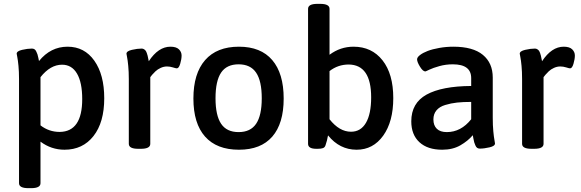

<svg xmlns="http://www.w3.org/2000/svg" viewBox="-20 -773 3027 1000"><path d="M332 -529.8Q419.9 -529.8 471.4 -456.8Q522.9 -383.8 522.9 -261.2Q522.9 -135.7 467 -64.5Q411.1 6.8 315.9 6.8Q247.1 6.8 190.9 -35.2V181.2Q190.9 207 142.1 207H127.9Q79.1 207 79.1 181.2V-360.8Q79.1 -399.9 76.2 -430.2Q73.2 -460.4 70.1 -475.6Q66.9 -490.7 66.9 -493.2Q66.9 -506.8 95.2 -513.4Q123.5 -520 146 -520Q153.8 -520 159.7 -516.4Q165.5 -512.7 169.4 -503.7Q173.3 -494.6 175.3 -489.5Q177.2 -484.4 179.9 -470.7Q182.6 -457 183.1 -455.1Q243.7 -529.8 332 -529.8ZM303.2 -436Q242.2 -436 190.9 -371.1V-120.1Q234.9 -85.9 291 -85.9Q408.2 -87.4 408.2 -256.8Q408.2 -343.3 381.1 -389.6Q354 -436 303.2 -436Z M867.7 -529.8Q897.9 -529.8 911.9 -516.1Q925.8 -502.4 925.8 -483.9Q925.8 -465.3 918.7 -441.2Q911.6 -417 900.9 -417Q896 -417 880.6 -421.9Q865.2 -426.8 849.6 -426.8Q833 -426.8 816.9 -419.4Q800.8 -412.1 789.6 -401.4Q778.3 -390.6 772.2 -383.3Q766.1 -376 762.7 -371.1V-23.9Q762.7 2 713.9 2H699.7Q650.9 2 650.9 -23.9V-360.8Q650.9 -399.9 647.9 -430.2Q645 -460.4 641.8 -475.6Q638.7 -490.7 638.7 -493.2Q638.7 -506.8 667 -513.4Q695.3 -520 717.8 -520Q724.6 -520 730 -516.6Q735.4 -513.2 738.5 -509Q741.7 -504.9 744.6 -496.6Q747.6 -488.3 748.8 -483.2Q750 -478 752 -467.8Q753.9 -457.5 754.9 -454.1Q804.7 -529.8 867.7 -529.8Z M1224.6 -529.8Q1338.4 -529.8 1397.9 -460.2Q1457.5 -390.6 1457.5 -259.8Q1457.5 -129.9 1398.2 -61.5Q1338.9 6.8 1224.6 6.8Q1108.9 6.8 1048.1 -61.5Q987.3 -129.9 987.3 -259.8Q987.3 -390.1 1048.3 -460Q1109.4 -529.8 1224.6 -529.8ZM1102.5 -261.2Q1102.5 -171.9 1131.6 -128.4Q1160.6 -85 1222.7 -85Q1284.7 -85 1314 -128.4Q1343.3 -171.9 1343.3 -261.2Q1343.3 -351.1 1314 -394.5Q1284.7 -438 1222.7 -438Q1160.6 -438 1131.6 -394.8Q1102.5 -351.6 1102.5 -261.2Z M1647.5 -752.9Q1696.3 -752.9 1696.3 -727.1V-487.8Q1752.4 -529.8 1821.3 -529.8Q1916.5 -529.8 1972.4 -458.7Q2028.3 -387.7 2028.3 -262.2Q2028.3 -139.6 1975.8 -66.4Q1923.3 6.8 1837.4 6.8Q1749 6.8 1688.5 -67.9Q1684.1 -41.5 1675.3 -16.1Q1671.9 -5.4 1662.4 -1.7Q1652.8 2 1635.3 2H1627.4Q1584.5 2 1584.5 -23.9V-727.1Q1584.5 -752.9 1633.3 -752.9ZM1796.4 -437Q1740.2 -437 1696.3 -402.8V-151.9Q1747.6 -86.9 1808.1 -86.9Q1858.9 -86.9 1886 -133.3Q1913.1 -179.7 1913.1 -266.1Q1913.1 -435.5 1796.4 -437Z M2341.3 -529.8Q2443.4 -529.8 2494.9 -487.3Q2546.4 -444.8 2546.4 -369.1V-160.2Q2546.4 -120.1 2549.3 -89.6Q2552.2 -59.1 2555.2 -43.9Q2558.1 -28.8 2558.1 -25.9Q2558.1 -12.2 2529.8 -5.6Q2501.5 1 2479 1Q2471.2 1 2465.3 -2.9Q2459.5 -6.8 2455.6 -16.6Q2451.7 -26.4 2450 -31.5Q2448.2 -36.6 2445.6 -51.5Q2442.9 -66.4 2442.4 -68.8Q2417.5 -39.1 2377.7 -16.1Q2337.9 6.8 2283.2 6.8Q2207 6.8 2164.6 -32.2Q2122.1 -71.3 2122.1 -141.1Q2122.1 -236.3 2201.7 -280.3Q2281.2 -324.2 2434.1 -325.2V-366.2Q2434.1 -438 2338.4 -438Q2301.8 -438 2268.6 -428.7Q2235.4 -419.4 2216.3 -410.2Q2197.3 -400.9 2195.3 -400.9Q2182.6 -400.9 2167.5 -425.5Q2152.3 -450.2 2152.3 -463.9Q2152.3 -474.6 2167.5 -486.3Q2182.6 -498 2207.5 -507.6Q2232.4 -517.1 2268.1 -523.4Q2303.7 -529.8 2341.3 -529.8ZM2434.1 -242.2Q2391.6 -242.2 2360.4 -238.8Q2329.1 -235.4 2299.1 -226.3Q2269 -217.3 2253.2 -198.2Q2237.3 -179.2 2237.3 -150.9Q2237.3 -119.6 2255.1 -102.3Q2272.9 -85 2307.1 -85Q2380.9 -85 2434.1 -151.9Z M2916 -529.8Q2946.3 -529.8 2960.2 -516.1Q2974.1 -502.4 2974.1 -483.9Q2974.1 -465.3 2967 -441.2Q2960 -417 2949.2 -417Q2944.3 -417 2929 -421.9Q2913.6 -426.8 2897.9 -426.8Q2881.3 -426.8 2865.2 -419.4Q2849.1 -412.1 2837.9 -401.4Q2826.7 -390.6 2820.6 -383.3Q2814.5 -376 2811 -371.1V-23.9Q2811 2 2762.2 2H2748Q2699.2 2 2699.2 -23.9V-360.8Q2699.2 -399.9 2696.3 -430.2Q2693.4 -460.4 2690.2 -475.6Q2687 -490.7 2687 -493.2Q2687 -506.8 2715.3 -513.4Q2743.7 -520 2766.1 -520Q2772.9 -520 2778.3 -516.6Q2783.7 -513.2 2786.9 -509Q2790 -504.9 2793 -496.6Q2795.9 -488.3 2797.1 -483.2Q2798.3 -478 2800.3 -467.8Q2802.2 -457.5 2803.2 -454.1Q2853 -529.8 2916 -529.8Z"/></svg>

Font: Asap Symbol
Style: Regular
Weight: 900
Designer: Tania Quindós, Elena González Miranda, Marcela Romero, Pablo Cosgaya
Foundry: Omnibus-Type
Version: Version 1.000;PS 001.000;hotconv 1.0.70;makeotf.lib2.5.58329